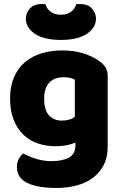

<svg xmlns="http://www.w3.org/2000/svg" viewBox="-20 -751 607 952"><path d="M289 -501Q346 -501 392.5 -486.5Q439 -472 471 -449Q491 -435 502.5 -418Q514 -401 514 -374V-24Q514 29 494 67.5Q474 106 439.5 131.5Q405 157 358.5 169Q312 181 259 181Q168 181 116 156.5Q64 132 64 77Q64 54 73.5 36.5Q83 19 95 10Q124 26 160.5 37Q197 48 236 48Q290 48 322 30Q354 12 354 -28V-44Q313 -26 254 -26Q209 -26 168.5 -39.5Q128 -53 97.5 -81.5Q67 -110 48.5 -155Q30 -200 30 -262Q30 -323 49.5 -368Q69 -413 103.5 -442.5Q138 -472 185.5 -486.5Q233 -501 289 -501ZM351 -356Q344 -360 330.5 -364Q317 -368 297 -368Q248 -368 223.5 -340.5Q199 -313 199 -262Q199 -204 223.5 -178.5Q248 -153 286 -153Q327 -153 351 -172ZM282 -553Q198 -553 153 -583.5Q108 -614 108 -659Q108 -685 127.5 -708Q147 -731 188 -731Q193 -731 197 -731Q201 -731 206 -730Q211 -708 231 -693Q251 -678 282 -678Q313 -678 332.5 -693Q352 -708 358 -730Q363 -731 367 -731Q371 -731 376 -731Q417 -731 436.5 -708Q456 -685 456 -659Q456 -614 411 -583.5Q366 -553 282 -553Z"/></svg>

Font: Baloo Thambi
Style: Regular
Weight: 400
Designer: Aadarsh Rajan and Ek Type
Foundry: Ek Type
Version: Version 1.443;PS 1.000;hotconv 16.6.51;makeotf.lib2.5.65220;